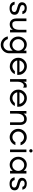

<svg xmlns="http://www.w3.org/2000/svg" viewBox="2112 -2757 895 5159"><g transform="rotate(90 2559.5 -177.5)"><path d="M207 -45Q303 -45 303 -117Q303 -159 234 -181Q205 -191 171.5 -199Q138 -207 109 -220Q75 -236 58 -260Q41 -284 41 -317Q41 -383 87 -416.5Q133 -450 197 -450Q261 -450 303 -424Q345 -398 360 -331H285Q273 -368 250 -380Q228 -392 195 -392Q162 -392 139 -378Q115 -363 115 -333.5Q115 -304 135 -290Q154 -277 183 -267.5Q212 -258 246 -251Q279 -243 309 -229Q377 -197 377 -126Q377 -55 326 -21Q300 -4 269 5Q239 13 203 13Q50 13 27 -123H101Q112 -80 138.5 -62.5Q165 -45 207 -45Z M781 -75Q732 9 634 9Q560 9 518.5 -39.5Q477 -88 477 -165V-440H547V-165Q547 -122 566.5 -91.5Q586 -61 631 -61Q713 -61 747 -112.5Q781 -164 781 -256V-440H851V0H781Z M1297 -332Q1253 -380 1187 -380Q1123 -380 1077 -332Q1032 -285 1032 -220Q1032 -155 1077 -108Q1123 -60 1187 -60Q1253 -60 1297 -108Q1342 -156 1342 -220Q1342 -284 1297 -332ZM1030 60Q1040 101 1073 133Q1119 180 1184 180Q1249 180 1295.5 133.5Q1342 87 1342 22V-74Q1337 -67 1331 -60Q1268 10 1177 10Q1085 10 1023 -60Q962 -128 962 -220Q962 -312 1023 -380Q1085 -450 1177 -450Q1265 -450 1331 -380Q1337 -373 1342 -366V-440H1412V22Q1412 116 1345 183Q1278 250 1184 250Q1090 250 1023 183Q970 130 959 60Z M1992 -230V-193H1605Q1615 -136 1660 -100Q1706 -63 1762 -63Q1800 -63 1834.5 -80.5Q1869 -98 1892 -129H1972Q1944 -66 1887.5 -29.5Q1831 7 1772.5 7Q1714 7 1672.5 -11Q1631 -29 1599 -60Q1532 -126 1532 -222Q1532 -317 1599.5 -384.5Q1667 -452 1762 -452Q1854 -452 1923 -387Q1992 -321 1992 -230ZM1918 -253Q1906 -309 1862 -346Q1818 -382 1762 -382Q1676 -382 1627 -304Q1612 -281 1606 -253Z M2333 -349Q2309 -371 2281.5 -371Q2254 -371 2234.5 -355.5Q2215 -340 2202 -318Q2177 -274 2177 -220V0H2107V-440H2177V-349L2180 -367Q2215 -449 2289 -449Q2312 -449 2333 -440Z M2848 -230V-193H2461Q2471 -136 2516 -100Q2562 -63 2618 -63Q2656 -63 2690.5 -80.5Q2725 -98 2748 -129H2828Q2800 -66 2743.5 -29.5Q2687 7 2628.5 7Q2570 7 2528.5 -11Q2487 -29 2455 -60Q2388 -126 2388 -222Q2388 -317 2455.5 -384.5Q2523 -452 2618 -452Q2710 -452 2779 -387Q2848 -321 2848 -230ZM2774 -253Q2762 -309 2718 -346Q2674 -382 2618 -382Q2532 -382 2483 -304Q2468 -281 2462 -253Z M3267 0V-275Q3267 -318 3247.5 -348.5Q3228 -379 3183 -379Q3138 -379 3110 -362Q3082 -345 3065 -318Q3033 -268 3033 -184V0H2963V-440H3033V-364Q3055 -401 3089 -424Q3125 -449 3172 -449Q3219 -449 3248 -435.5Q3277 -422 3297 -398Q3337 -352 3337 -275V0Z M3883 -282H3807Q3789 -324 3751 -350Q3713 -376 3674 -376Q3635 -376 3607 -363.5Q3579 -351 3558 -329Q3514 -283 3514 -220Q3514 -156 3558.5 -109.5Q3603 -63 3667 -63Q3709 -63 3744.5 -85Q3780 -107 3800 -144H3879Q3842 -38 3736 -2Q3703 10 3661 10Q3619 10 3578 -8.5Q3537 -27 3507 -58Q3442 -127 3442 -220Q3442 -314 3507 -381Q3573 -449 3667 -449Q3743 -449 3803 -402Q3862 -357 3883 -282Z M4032.5 -605Q4051 -605 4064 -592Q4077 -579 4077 -560.5Q4077 -542 4064 -529Q4051 -516 4032.5 -516Q4014 -516 4001 -529Q3988 -542 3988 -560.5Q3988 -579 4001 -592Q4014 -605 4032.5 -605ZM4068 0H3998V-440H4068Z M4527 -332Q4483 -380 4417 -380Q4351 -380 4307 -332Q4262 -284 4262 -220Q4262 -156 4307 -108Q4351 -60 4417 -60Q4483 -60 4527 -108Q4572 -156 4572 -220Q4572 -284 4527 -332ZM4642 0H4572V-75Q4566 -67 4559 -60Q4497 10 4406 10Q4315 10 4253 -60Q4192 -128 4192 -220Q4192 -312 4253 -380Q4315 -450 4406 -450Q4497 -450 4559 -380Q4566 -373 4572 -365V-440H4642Z M4924 -45Q5020 -45 5020 -117Q5020 -159 4951 -181Q4922 -191 4888.5 -199Q4855 -207 4826 -220Q4792 -236 4775 -260Q4758 -284 4758 -317Q4758 -383 4804 -416.5Q4850 -450 4914 -450Q4978 -450 5020 -424Q5062 -398 5077 -331H5002Q4990 -368 4967 -380Q4945 -392 4912 -392Q4879 -392 4856 -378Q4832 -363 4832 -333.5Q4832 -304 4852 -290Q4871 -277 4900 -267.5Q4929 -258 4963 -251Q4996 -243 5026 -229Q5094 -197 5094 -126Q5094 -55 5043 -21Q5017 -4 4986 5Q4956 13 4920 13Q4767 13 4744 -123H4818Q4829 -80 4855.5 -62.5Q4882 -45 4924 -45Z"/></g></svg>

Font: Puffins on Iceburgs
Style: Regular
Weight: 400
Version: Version 1.0